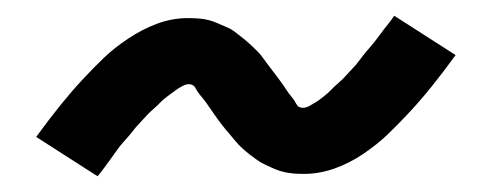

<svg xmlns="http://www.w3.org/2000/svg" viewBox="-20 -417 640 244"><path d="M104 -193 26 -243Q42 -265 56.5 -283Q71 -301 85 -316Q99 -331 112 -343.5Q125 -356 143 -368Q161 -380 180 -387Q199 -394 219 -394Q226 -394 232.5 -393.5Q239 -393 245 -391.5Q251 -390 256.5 -387.5Q262 -385 268 -382.5Q274 -380 278.5 -376.5Q283 -373 287.5 -369.5Q292 -366 297 -361.5Q302 -357 306.5 -352.5Q311 -348 314.5 -343Q318 -338 321.5 -333.5Q325 -329 328 -325Q331 -321 335.5 -315Q340 -309 343.5 -303.5Q347 -298 350.5 -294Q354 -290 356.5 -285Q359 -280 365 -280Q369 -280 373.5 -282.5Q378 -285 382 -287.5Q386 -290 391.5 -294.5Q397 -299 399.5 -301.5Q402 -304 404.5 -306.5Q407 -309 410 -311.5Q413 -314 416 -317Q419 -320 422 -323.5Q425 -327 428.5 -330.5Q432 -334 435 -338Q438 -342 441.5 -346.5Q445 -351 449 -355.5Q453 -360 456.5 -364.5Q460 -369 464 -374.5Q468 -380 472.5 -385.5Q477 -391 481 -397L559 -347Q543 -325 528.5 -307Q514 -289 500 -274Q486 -259 473 -246.5Q460 -234 442.5 -222Q425 -210 405.5 -203Q386 -196 366 -196Q359 -196 353 -196.5Q347 -197 340.5 -198.5Q334 -200 328.5 -202.5Q323 -205 317.5 -207.5Q312 -210 307 -213.5Q302 -217 297.5 -220.5Q293 -224 288 -228.5Q283 -233 279 -238Q275 -243 271 -247.5Q267 -252 263.5 -256.5Q260 -261 257 -265Q254 -269 250 -275Q246 -281 242 -286.5Q238 -292 234.5 -296Q231 -300 228.5 -305Q226 -310 220 -310Q216 -310 211.5 -307.5Q207 -305 203.5 -302.5Q200 -300 194 -295.5Q188 -291 185.5 -288.5Q183 -286 180.5 -283.5Q178 -281 175 -278.5Q172 -276 169 -273Q166 -270 163 -266.5Q160 -263 156.5 -259.5Q153 -256 150 -252Q147 -248 143.5 -244Q140 -240 136 -235.5Q132 -231 128.5 -226Q125 -221 121 -215.5Q117 -210 113 -204.5Q109 -199 104 -193Z"/></svg>

Font: Iosevka SS04 Md Ex Obl
Style: Regular
Weight: 500
Width: 7
Italic angle: -9°
Monospace: yes
Designer: Belleve Invis
Foundry: Belleve Invis
Version: Version 19.0.0; ttfautohint (v1.8.4)